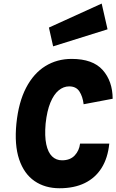

<svg xmlns="http://www.w3.org/2000/svg" viewBox="-20 -1010 635 1048"><path d="M305 17.5Q225.5 17.5 168.2 -22Q111 -61.5 84.5 -140.2Q58 -219 69.5 -335.5Q81.5 -452.5 122.5 -531Q163.5 -609.5 227.2 -649Q291 -688.5 371 -688.5Q486.5 -688.5 540.5 -627.8Q594.5 -567 595 -471L436.5 -441Q431.5 -483 413.5 -510.8Q395.5 -538.5 357.5 -538.5Q326.5 -538.5 300 -516.5Q273.5 -494.5 255 -449.8Q236.5 -405 229 -335.5Q223 -267 232.5 -222.5Q242 -178 264.2 -156.5Q286.5 -135 318.5 -135Q363 -135 387.8 -161.5Q412.5 -188 417 -226H576.5Q568.5 -147.5 534.5 -93.2Q500.5 -39 442.8 -10.8Q385 17.5 305 17.5ZM270 -757 247 -859.5 535 -990.5 567 -850Z"/></svg>

Font: Karla ExtraBold
Style: Italic
Weight: 800
Italic angle: -8°
Designer: Jonathan Pinhorn
Version: Version 2.004;gftools[0.9.33]